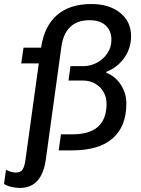

<svg xmlns="http://www.w3.org/2000/svg" viewBox="-80 -748 700 955"><path d="M19.2 186.8Q-1.2 186.8 -22.8 181.8Q-44.2 176.8 -60 167.2L-50.2 96Q-37 103.5 -24.4 106.9Q-11.8 110.2 -1 110.2Q23.2 110.2 32.8 94.8Q42.2 79.2 46.5 48L113 -432.8H25.5L37 -511H124.5Q140 -618 203.6 -673Q267.2 -728 374 -728Q463.2 -728 517.6 -684.2Q572 -640.5 572 -567.2Q572 -528 556.8 -493.2Q541.5 -458.5 514 -432Q486.5 -405.5 448 -390.2L448.2 -386.5Q493.8 -368.5 521.1 -326.4Q548.5 -284.2 548.5 -233.5Q548.5 -119.2 480.2 -59.6Q412 0 278 0H212L223.2 -79.8H280.2Q450 -79.8 450 -231.5Q450 -264.5 434.9 -290.6Q419.8 -316.8 393 -332.1Q366.2 -347.5 331.8 -347.5H260.8L270.5 -419H333.5Q371.5 -419 403.5 -436.8Q435.5 -454.5 454.9 -484.1Q474.2 -513.8 474.2 -550Q474.2 -594 446.2 -620.8Q418.2 -647.5 365 -647.5Q304 -647.5 268.9 -613.6Q233.8 -579.8 225 -513.2L148 44.5Q138.5 115 106.1 150.9Q73.8 186.8 19.2 186.8Z"/></svg>

Font: Chivo Mono Medium
Style: Italic
Weight: 500
Italic angle: -8.05°
Monospace: yes
Designer: Hector Gatti
Foundry: Omnibus-Type
Version: Version 1.008